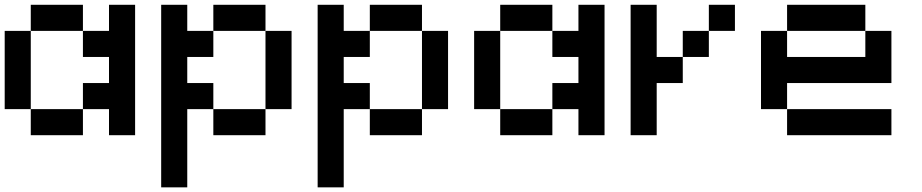

<svg xmlns="http://www.w3.org/2000/svg" viewBox="-20 -576 3929 818"><path d="M111.1 -111.1H0V-444.4H111.1ZM444.4 -333.3H333.3V-444.4H444.4V-555.6H555.6V0H444.4V-111.1H333.3V-222.2H444.4ZM333.3 0H111.1V-111.1H333.3ZM333.3 -444.4H111.1V-555.6H333.3Z M1111.1 -111.1V-444.4H1222.2V-111.1ZM777.8 -222.2H888.9V-111.1H777.8V222.2H666.7V-555.6H777.8V-444.4H888.9V-333.3H777.8ZM888.9 -444.4V-555.6H1111.1V-444.4ZM888.9 0V-111.1H1111.1V0Z M1777.8 -111.1V-444.4H1888.9V-111.1ZM1444.4 -222.2H1555.6V-111.1H1444.4V222.2H1333.3V-555.6H1444.4V-444.4H1555.6V-333.3H1444.4ZM1555.6 -444.4V-555.6H1777.8V-444.4ZM1555.6 0V-111.1H1777.8V0Z M2111.1 -111.1H2000V-444.4H2111.1ZM2444.4 -333.3H2333.3V-444.4H2444.4V-555.6H2555.6V0H2444.4V-111.1H2333.3V-222.2H2444.4ZM2333.3 0H2111.1V-111.1H2333.3ZM2333.3 -444.4H2111.1V-555.6H2333.3Z M3000 -333.3H2888.9V-444.4H3000ZM3111.1 -444.4H3000V-555.6H3111.1ZM2777.8 -222.2V0H2666.7V-555.6H2777.8V-333.3H2888.9V-222.2Z M3666.7 -444.4H3333.3V-555.6H3666.7ZM3333.3 -222.2V-111.1H3222.2V-444.4H3333.3V-333.3H3666.7V-444.4H3777.8V-222.2ZM3777.8 0H3333.3V-111.1H3777.8Z"/></svg>

Font: Pixeloid Sans
Style: Regular
Weight: 400
Designer: GGBotNet
Foundry: GGBotNet
Version: 0.5